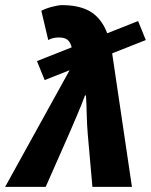

<svg xmlns="http://www.w3.org/2000/svg" viewBox="-52 -728 590 748"><path d="M122 -416 92 -490 486 -646 516 -572ZM-32 0 236 -485 231 -524Q228 -546 222 -558.5Q216 -571 205.5 -576.5Q195 -582 176 -582Q166 -582 155 -579.5Q144 -577 136 -572L109 -686Q126 -695 150.5 -701.5Q175 -708 190 -708Q247 -708 286.5 -690Q326 -672 350.5 -630.5Q375 -589 385 -520L462 0H308L290 -204Q287 -238 286 -280Q285 -322 283 -356H279Q266 -320 248 -278.5Q230 -237 216 -204L126 0Z"/></svg>

Font: Source Sans 3 ExtraLight Black
Style: Italic
Weight: 900
Italic angle: -11°
Version: Version 3.052;hotconv 1.1.0;makeotfexe 2.6.0